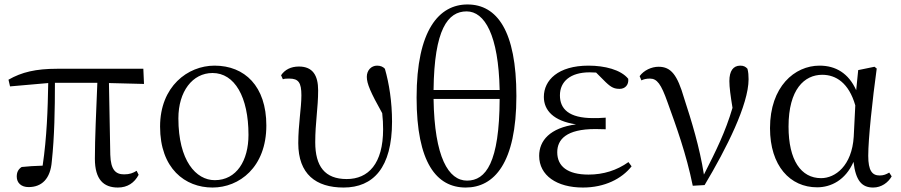

<svg xmlns="http://www.w3.org/2000/svg" viewBox="-20 -825 4035 860"><path d="M508 15C551 15 582 -6 601 -42L592 -60C576 -50 561 -44 536 -44C498 -44 476 -64 474 -132L468 -453L625 -449L622 -517H236C141 -517 77 -502 18 -468L25 -438L196 -453C194 -337 190 -211 171 -83C135 -82 105 -80 77 -77C62 -67 55 -54 55 -34C55 -6 75 13 108 13C167 13 206 -24 212 -102C224 -212 226 -337 226 -454H416C411 -328 405 -205 405 -114C405 -21 444 15 508 15Z M932 15C1051 15 1173 -75 1173 -263C1173 -439 1076 -531 941 -531C821 -531 697 -438 697 -258C697 -70 809 15 932 15ZM942 -18C858 -18 779 -105 779 -295C779 -415 842 -498 932 -498C1031 -498 1093 -391 1093 -221C1093 -106 1040 -18 942 -18Z M1519 15C1652 15 1736 -74 1736 -280C1736 -369 1723 -451 1704 -517C1696 -526 1684 -531 1669 -531C1643 -531 1623 -510 1623 -481C1623 -450 1640 -411 1692 -318C1695 -292 1696 -269 1696 -246C1696 -92 1630 -23 1533 -23C1435 -23 1392 -80 1392 -188C1392 -275 1405 -342 1405 -420C1405 -487 1381 -527 1319 -527C1283 -527 1256 -513 1239 -488L1247 -470C1255 -473 1265 -473 1276 -473C1317 -473 1330 -455 1330 -398C1330 -341 1316 -267 1316 -184C1316 -45 1395 15 1519 15Z M2066 15C2193 15 2293 -94 2293 -395C2293 -687 2206 -805 2074 -805C1947 -805 1846 -691 1846 -388C1846 -97 1935 15 2066 15ZM2072 -16C1989 -16 1926 -120 1922 -382H2218C2217 -96 2156 -16 2072 -16ZM1922 -422C1925 -694 1986 -774 2070 -774C2151 -774 2213 -668 2218 -422Z M2591 15C2688 15 2765 -24 2809 -80L2795 -99C2743 -62 2683 -43 2616 -43C2522 -43 2476 -80 2476 -143C2476 -200 2516 -247 2647 -247C2657 -247 2667 -247 2693 -246V-298C2669 -296 2654 -296 2637 -296C2528 -296 2488 -337 2488 -398C2488 -460 2535 -501 2621 -501L2650 -500L2693 -457C2719 -432 2733 -427 2756 -427C2779 -427 2797 -444 2794 -472C2761 -513 2688 -531 2616 -531C2480 -531 2416 -466 2416 -391C2416 -331 2459 -283 2560 -268C2443 -252 2395 -195 2395 -127C2395 -39 2474 15 2591 15Z M3083 7 3136 4C3234 -160 3333 -357 3333 -470C3333 -488 3332 -501 3328 -517C3320 -526 3311 -531 3296 -531C3264 -531 3247 -507 3247 -462C3247 -434 3252 -397 3261 -342C3229 -234 3189 -153 3133 -43C3114 -165 3077 -285 3044 -386C3014 -489 2986 -526 2930 -526C2898 -526 2864 -510 2845 -484L2853 -465C2863 -470 2875 -473 2891 -473C2923 -473 2941 -449 2970 -367C3009 -259 3054 -136 3083 7Z M3640 14C3702 14 3767 -18 3803 -100C3813 -16 3840 15 3891 15C3928 15 3958 -7 3974 -35L3963 -52C3949 -44 3938 -39 3920 -39C3887 -39 3869 -60 3869 -127C3869 -204 3888 -380 3907 -518L3897 -526L3824 -511L3815 -421C3781 -497 3723 -531 3651 -531C3539 -531 3429 -437 3429 -251C3429 -82 3519 14 3640 14ZM3811 -353 3804 -213C3796 -82 3721 -27 3658 -27C3568 -27 3512 -107 3512 -258C3512 -425 3583 -490 3663 -490C3724 -490 3782 -454 3811 -353Z"/></svg>

Font: Noto Serif CJK KR
Style: Regular
Weight: 400
Designer: Ryoko NISHIZUKA 西塚涼子 (kana & ideographs); Frank Grießhammer (Latin, Greek & Cyrillic); Wenlong ZHANG 张文龙 (bopomofo); San
Foundry: Adobe
Version: Version 2.001;hotconv 1.1.0;makeotfexe 2.6.0